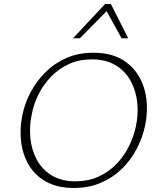

<svg xmlns="http://www.w3.org/2000/svg" viewBox="-20 -927 779 954"><path d="M347 7Q267 7 211.5 -23Q156 -53 124.5 -105Q93 -157 85 -221.5Q77 -286 91 -354Q103 -414 132.5 -469.5Q162 -525 206.5 -569Q251 -613 310.5 -639Q370 -665 444 -665Q526 -665 581.5 -634Q637 -603 668.5 -550.5Q700 -498 707.5 -433.5Q715 -369 701 -303Q688 -242 658.5 -186Q629 -130 584 -86.5Q539 -43 479.5 -18Q420 7 347 7ZM355 -26Q417 -26 467.5 -48.5Q518 -71 556 -109.5Q594 -148 619 -197Q644 -246 655 -298Q668 -358 662 -417Q656 -476 629.5 -524.5Q603 -573 555 -602.5Q507 -632 436 -632Q374 -632 324 -609.5Q274 -587 236 -548.5Q198 -510 173 -461Q148 -412 138 -360Q125 -300 131 -240.5Q137 -181 163 -133Q189 -85 237 -55.5Q285 -26 355 -26ZM343 -737 502 -907H531L520 -882L377 -737ZM584 -737 504 -882 502 -907H531L617 -737Z"/></svg>

Font: Ysabeau Office ExtraLight
Style: Italic
Weight: 250
Italic angle: -12°
Designer: Christian Thalmann (Catharsis Fonts)
Version: Version 2.001;gftools[0.9.30]; featfreeze: tnum,lnum,ss02